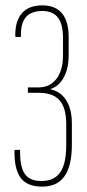

<svg xmlns="http://www.w3.org/2000/svg" viewBox="-20 -505 326 716"><path d="M134 191Q80 190 56.5 157.5Q33 125 34 57Q34 54 37 54H53Q55 54 55 57Q54 117 72.5 143.5Q91 170 134 170Q182 170 204.5 138Q227 106 227 35V-42Q227 -102 202.5 -130.5Q178 -159 124 -159H86Q85 -159 84.5 -160Q84 -161 84 -162V-176Q84 -178 84.5 -178.5Q85 -179 86 -179H123Q166 -179 190.5 -211Q215 -243 215 -299V-362Q215 -415 196 -439.5Q177 -464 138 -464Q96 -464 76.5 -441Q57 -418 58 -370Q58 -369 57.5 -368Q57 -367 56 -367H40Q37 -367 37 -370Q36 -426 61.5 -455.5Q87 -485 138 -485Q186 -485 211 -455.5Q236 -426 236 -367V-299Q236 -250 218 -216.5Q200 -183 168 -173V-172Q206 -164 227 -131Q248 -98 248 -45V35Q248 114 220 153Q192 192 134 191Z"/></svg>

Font: Sofia Sans Extra Condensed Thin
Style: Regular
Weight: 250
Version: Version 4.100